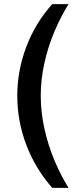

<svg xmlns="http://www.w3.org/2000/svg" viewBox="-20 -756 397 933"><path d="M234 157Q152 64 108 -51.5Q64 -167 64 -291Q64 -413 108 -529Q152 -645 234 -736H313Q275 -675 244 -601.5Q213 -528 195.5 -448.5Q178 -369 178 -291Q178 -213 195.5 -132.5Q213 -52 244 22Q275 96 313 157Z"/></svg>

Font: Archivo SemiBold
Style: Regular
Weight: 600
Designer: Hector Gatti
Foundry: Omnibus-Type
Version: Version 2.001